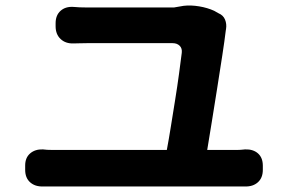

<svg xmlns="http://www.w3.org/2000/svg" viewBox="-20 -715 1040 694"><path d="M71 -117Q71 -145 89 -160.5Q107 -176 135 -175Q141 -174 150.5 -173.5Q160 -173 170 -173H583Q590 -210 597.5 -257Q605 -304 613 -353.5Q621 -403 627 -447.5Q633 -492 637 -524Q639 -540 629.5 -549.5Q620 -559 604 -559Q570 -559 526.5 -559Q483 -559 438.5 -559Q394 -559 356 -559Q318 -559 294 -559Q280 -559 266 -558.5Q252 -558 246 -558Q217 -557 199 -574Q181 -591 181 -620V-631Q181 -660 199 -676Q217 -692 246 -690Q253 -689 268 -688.5Q283 -688 293 -688Q317 -688 360 -688Q403 -688 452 -688Q501 -688 543.5 -688Q586 -688 609 -688L644 -694Q670 -697 700 -692Q730 -687 754 -676L770 -667Q787 -660 793.5 -644Q800 -628 797 -610Q797 -609 796.5 -607Q796 -605 796 -604Q792 -570 783.5 -514.5Q775 -459 765 -396Q755 -333 745.5 -274Q736 -215 729 -173H837Q841 -173 850 -173.5Q859 -174 866 -175Q895 -176 912.5 -160.5Q930 -145 930 -116V-101Q930 -72 912 -56Q894 -40 865 -41Q861 -41 852 -41Q843 -41 837 -41H170Q159 -41 150 -41Q141 -41 136 -41Q107 -40 89 -56Q71 -72 71 -101Z"/></svg>

Font: Chiron GoRound TC
Style: Bold
Weight: 700
Designer: Ryoko NISHIZUKA 西塚涼子 (kana, bopomofo & ideographs); Paul D. Hunt (Latin, Greek & Cyrillic); Sandoll Communications 산돌커뮤니
Foundry: Adobe
Version: Version 1.000;hotconv 1.1.1;makeotfexe 2.6.0